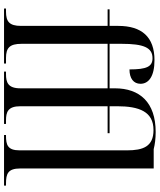

<svg xmlns="http://www.w3.org/2000/svg" viewBox="62 -872 810 975"><g transform="rotate(90 467.5 -385.0)"><path d="M24 0H303V-10H275C224 -10 203 -28 203 -89V-526H429V-83C429 -19 398 -10 357 -10H344V0H610V-10H592C550 -10 520 -19 520 -83V-526H657V-536H520V-574C520 -686 547 -759 641 -759C725 -759 744 -706 744 -624V-79C744 -18 716 -10 670 -10H666V0H923V-10H912C864 -10 836 -19 836 -82V-760H738C714 -766 685 -770 651 -770C500 -770 429 -689 429 -563V-536H203V-597C203 -709 222 -754 276 -754C319 -754 333 -724 333 -637C379 -637 406 -658 406 -693C406 -734 369 -764 286 -764C168 -764 112 -699 112 -580V-536H28V-526H112V-86C112 -27 90 -10 40 -10H24Z"/></g></svg>

Font: Noto Serif Display SemiCondensed
Style: Regular
Weight: 400
Width: 4
Designer: Monotype Design Team
Foundry: Monotype Imaging Inc.
Version: Version 2.009